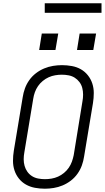

<svg xmlns="http://www.w3.org/2000/svg" viewBox="-20 -1139 640 1167"><path d="M253 8Q222 8 192.5 2.5Q163 -3 138 -17Q113 -31 95 -53.5Q77 -76 68 -103.5Q59 -131 59 -161.5Q59 -192 64 -223L118 -548Q122 -575 131.5 -601.5Q141 -628 158 -652Q175 -676 198.5 -694Q222 -712 248.5 -723Q275 -734 302.5 -738.5Q330 -743 357 -743Q387 -743 417 -737.5Q447 -732 471.5 -718Q496 -704 514 -681.5Q532 -659 541 -631.5Q550 -604 550 -573.5Q550 -543 545 -512L491 -187Q487 -160 477.5 -133.5Q468 -107 451 -83Q434 -59 410.5 -41Q387 -23 360.5 -12Q334 -1 306.5 3.5Q279 8 253 8ZM253 -50Q273 -50 293.5 -53.5Q314 -57 333 -65.5Q352 -74 369 -88Q386 -102 398 -119.5Q410 -137 417 -156.5Q424 -176 428 -196L481 -522Q485 -543 485 -564Q485 -585 480 -604.5Q475 -624 463 -640Q451 -656 434.5 -666.5Q418 -677 397.5 -681Q377 -685 356 -685Q336 -685 315.5 -681.5Q295 -678 276 -669.5Q257 -661 240 -647Q223 -633 211 -615.5Q199 -598 192 -578.5Q185 -559 182 -539L128 -213Q124 -192 124 -171Q124 -150 129.5 -130.5Q135 -111 146.5 -95Q158 -79 174.5 -68.5Q191 -58 211.5 -54Q232 -50 253 -50ZM547 -835H448L464 -935H564ZM317 -835H218L234 -935H334ZM252 -1061V-1119H597V-1061Z"/></svg>

Font: Iosevka SS04 Light Extended
Style: Italic
Weight: 300
Width: 7
Italic angle: -9°
Monospace: yes
Designer: Belleve Invis
Foundry: Belleve Invis
Version: Version 19.0.0; ttfautohint (v1.8.4)